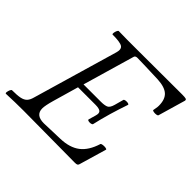

<svg xmlns="http://www.w3.org/2000/svg" viewBox="-160 -850 1036 1036"><g transform="rotate(45 357.5 -332.0)"><path d="M6 3Q1 3 2 -6Q3 -15 7 -24.5Q11 -34 16 -34Q55 -34 76.5 -38.5Q98 -43 109.5 -55Q121 -67 127 -90L269 -577Q278 -608 261.5 -619Q245 -630 187 -630Q183 -630 184 -639.5Q185 -649 189 -658Q193 -667 197 -667Q230 -666 264 -666Q298 -666 332 -666Q419 -666 506.5 -666.5Q594 -667 681 -667Q703 -667 710 -664.5Q717 -662 715 -653L670 -498Q669 -493 658.5 -491.5Q648 -490 638.5 -492Q629 -494 630 -498Q631 -506 633 -515.5Q635 -525 635 -535Q635 -583 610.5 -605.5Q586 -628 531 -631Q474 -633 432 -634.5Q390 -636 370 -636Q355 -636 352 -625L266 -329H398Q425 -329 440 -335Q455 -341 463 -370L477 -421Q478 -426 487 -427.5Q496 -429 505 -427.5Q514 -426 514 -421Q505 -395 497 -370Q489 -345 481 -318Q472 -286 465.5 -261.5Q459 -237 454 -214Q452 -209 443 -207.5Q434 -206 426 -208Q418 -210 419 -215L431 -257Q438 -280 427.5 -288.5Q417 -297 389 -297H256L214 -151Q200 -102 200 -80Q200 -29 263 -29L385 -33Q454 -35 495.5 -66.5Q537 -98 558 -166Q560 -170 570.5 -171.5Q581 -173 591 -171.5Q601 -170 601 -166L555 -9Q553 -2 548 0.5Q543 3 531 3Q438 3 338.5 1.5Q239 0 137 0Q72 0 6 3Z"/></g></svg>

Font: Junicode SmExp
Style: Italic
Weight: 400
Width: 6
Italic angle: -11°
Designer: Peter S. Baker
Version: Version 2.205; ttfautohint (v1.8.4)